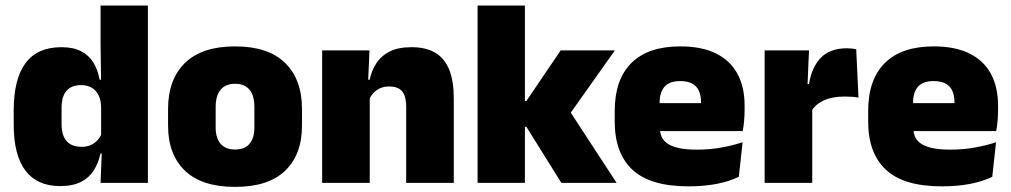

<svg xmlns="http://www.w3.org/2000/svg" viewBox="-20 -680 3760 714"><path d="M203.5 12Q118.5 12 74.8 -45.2Q31 -102.5 31 -217V-269.5Q31 -386 74.8 -445.2Q118.5 -504.5 208.5 -504.5Q252.5 -504.5 281.5 -489.5Q310.5 -474.5 327.2 -447.5Q344 -420.5 350.5 -383.5H396L356 -281Q355.5 -307 346.8 -325.2Q338 -343.5 321.8 -353.5Q305.5 -363.5 281.5 -363.5Q246 -363.5 227.5 -342.5Q209 -321.5 209 -279.5V-219Q209 -176.5 227.8 -155.2Q246.5 -134 284 -134Q302.5 -134 317.2 -140.5Q332 -147 342.5 -158.5Q353 -170 359 -185L402.5 -109H353.5Q346.5 -75 329.5 -47.5Q312.5 -20 282 -4Q251.5 12 203.5 12ZM530 0H354L359 -128.5L356 -153V-350V-372.5L354 -517V-659.5H530Z M854 15Q730.5 15 667.8 -45.2Q605 -105.5 605 -212.5V-275Q605 -384.5 668 -446Q731 -507.5 854 -507.5Q977.5 -507.5 1040.2 -446Q1103 -384.5 1103 -275V-212.5Q1103 -105.5 1040.5 -45.2Q978 15 854 15ZM854 -124Q889.5 -124 907.8 -145.2Q926 -166.5 926 -206V-282Q926 -324.5 907.8 -346.5Q889.5 -368.5 854 -368.5Q819 -368.5 800.5 -346.5Q782 -324.5 782 -282V-206Q782 -166.5 800.5 -145.2Q819 -124 854 -124Z M1667.5 0H1490.5V-283Q1490.5 -306.5 1484.8 -323.5Q1479 -340.5 1465 -349.5Q1451 -358.5 1427 -358.5Q1408.5 -358.5 1394 -352Q1379.5 -345.5 1369.2 -334.8Q1359 -324 1353 -310.5L1326 -383.5H1354.5Q1362 -418 1379.8 -445.2Q1397.5 -472.5 1429.2 -488.5Q1461 -504.5 1510.5 -504.5Q1564.5 -504.5 1599.2 -483.5Q1634 -462.5 1650.8 -420.2Q1667.5 -378 1667.5 -313.5ZM1355 0H1178V-492.5H1354L1348.5 -366L1355 -348Z M2273 0H2067.5L1937.5 -208.5H1901.5V-304.5H1937.5L2065 -492.5H2266.5L2091.5 -245.5V-278ZM1932 0H1756V-659.5H1932Z M2540 13Q2398.5 13 2332.2 -48.5Q2266 -110 2266 -228.5V-267Q2266 -384.5 2328.2 -446Q2390.5 -507.5 2510 -507.5Q2589.5 -507.5 2642.5 -481.2Q2695.5 -455 2722.2 -405.8Q2749 -356.5 2749 -287V-271.5Q2749 -251.5 2747.2 -230.8Q2745.5 -210 2742 -192.5H2583.5Q2585.5 -223 2586.2 -250Q2587 -277 2587 -298.5Q2587 -324.5 2579 -342.2Q2571 -360 2554 -369.2Q2537 -378.5 2510 -378.5Q2469.5 -378.5 2451.2 -357.5Q2433 -336.5 2433 -298V-253.5L2434 -234.5V-203.5Q2434 -188 2439.5 -173.5Q2445 -159 2459.8 -147.8Q2474.5 -136.5 2501.8 -130Q2529 -123.5 2572.5 -123.5Q2617 -123.5 2659.5 -130.8Q2702 -138 2741.5 -151L2727.5 -22.5Q2693 -5.5 2645.2 3.8Q2597.5 13 2540 13ZM2706.5 -192.5H2359.5V-296.5H2706.5Z M2998 -267.5 2947 -367.5H2988.5Q2998.5 -430 3032.5 -465.2Q3066.5 -500.5 3130 -500.5Q3139.5 -500.5 3147.8 -499.5Q3156 -498.5 3164 -497L3172.5 -317Q3162.5 -319 3148.8 -320Q3135 -321 3122 -321Q3075 -321 3044 -306.8Q3013 -292.5 2998 -267.5ZM3000.5 0H2823.5V-492.5H2988.5L2981.5 -329.5H3000.5Z M3482.5 13Q3341 13 3274.8 -48.5Q3208.5 -110 3208.5 -228.5V-267Q3208.5 -384.5 3270.8 -446Q3333 -507.5 3452.5 -507.5Q3532 -507.5 3585 -481.2Q3638 -455 3664.8 -405.8Q3691.5 -356.5 3691.5 -287V-271.5Q3691.5 -251.5 3689.8 -230.8Q3688 -210 3684.5 -192.5H3526Q3528 -223 3528.8 -250Q3529.5 -277 3529.5 -298.5Q3529.5 -324.5 3521.5 -342.2Q3513.5 -360 3496.5 -369.2Q3479.5 -378.5 3452.5 -378.5Q3412 -378.5 3393.8 -357.5Q3375.5 -336.5 3375.5 -298V-253.5L3376.5 -234.5V-203.5Q3376.5 -188 3382 -173.5Q3387.5 -159 3402.2 -147.8Q3417 -136.5 3444.2 -130Q3471.5 -123.5 3515 -123.5Q3559.5 -123.5 3602 -130.8Q3644.5 -138 3684 -151L3670 -22.5Q3635.5 -5.5 3587.8 3.8Q3540 13 3482.5 13ZM3649 -192.5H3302V-296.5H3649Z"/></svg>

Font: Anek Kannada ExtraBold
Style: Regular
Weight: 800
Version: Version 1.003